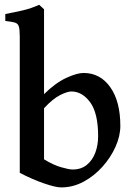

<svg xmlns="http://www.w3.org/2000/svg" viewBox="-20 -777 567 811"><path d="M238.8 14.6Q214.8 14.6 165.5 -2.4Q116.2 -19.5 63.5 -46.9V-623Q63.5 -653.3 59.3 -665.8Q55.2 -678.2 42.2 -681.9Q29.3 -685.5 2.4 -688.5V-717.8Q43.9 -725.6 78.1 -733.6Q112.3 -741.7 145.5 -756.8Q149.4 -753.4 157.7 -745.6Q166 -737.8 166 -737.8V-379.4Q214.8 -427.2 260 -448Q305.2 -468.8 333 -468.8Q403.3 -468.8 445.8 -408.7Q488.3 -348.6 488.3 -245.1Q488.3 -202.6 468 -157.2Q447.8 -111.8 412.8 -72.8Q377.9 -33.7 333 -9.5Q288.1 14.6 238.8 14.6ZM286.6 -61Q322.8 -61 346.7 -80.6Q370.6 -100.1 382.6 -132.1Q394.5 -164.1 394.5 -201.7Q394.5 -299.3 360.8 -345Q327.1 -390.6 281.7 -390.6Q264.6 -390.6 234.1 -375.5Q203.6 -360.4 166 -319.8V-104Q205.1 -80.1 238.3 -70.6Q271.5 -61 286.6 -61Z"/></svg>

Font: David Libre Medium
Style: Regular
Weight: 500
Designer: Ismar David, J. Victor Gaultney, Annie Olsen and Meir Sadan
Foundry: Monotype Imaging Inc. & SIL International
Version: Version 1.100; ttfautohint (v1.8.4.7-5d5b)